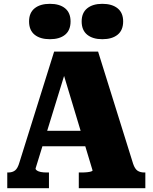

<svg xmlns="http://www.w3.org/2000/svg" viewBox="-20 -984 798 1004"><path d="M177 -300H448L453 -219H173ZM297 -647 325 -619 166 -103Q166 -97 173.5 -92Q181 -87 194 -84.5Q207 -82 225 -82H236V0H18V-82H23Q45 -82 59 -93Q73 -104 82 -136L263 -714H493L676 -128Q685 -101 699 -91.5Q713 -82 735 -82H740V0H392V-82H405Q423 -82 436.5 -83.5Q450 -85 457 -87.5Q464 -90 464 -93ZM349 -872Q349 -826 320.5 -802.5Q292 -779 241 -779Q190 -779 161 -802.5Q132 -826 132 -872Q132 -917 161 -940.5Q190 -964 241 -964Q292 -964 320.5 -940.5Q349 -917 349 -872ZM624 -872Q624 -826 595 -802.5Q566 -779 515 -779Q465 -779 436 -802.5Q407 -826 407 -872Q407 -917 436 -940.5Q465 -964 515 -964Q566 -964 595 -940.5Q624 -917 624 -872Z"/></svg>

Font: Roboto Serif 20pt ExtraBold
Style: Regular
Weight: 800
Version: Version 1.008